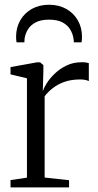

<svg xmlns="http://www.w3.org/2000/svg" viewBox="-20 -810 425 830"><path d="M25.5 0V-31.5L96.5 -42V-471.5L25.5 -488.5V-520L139.5 -540.5H153.5L167.5 -528.5V-502L165 -416.5L167 -420.5Q171 -433 183.8 -452.8Q196.5 -472.5 217.8 -492.8Q239 -513 268 -527Q297 -541 333.5 -541Q345.5 -541 352.5 -539.8Q359.5 -538.5 364 -537V-459.5Q360.5 -461.5 350.8 -464Q341 -466.5 326.5 -466.5Q288.5 -466.5 259.8 -456.5Q231 -446.5 209.8 -430.2Q188.5 -414 173 -394V-42.5L278.5 -31V0ZM192 -789.5Q233.5 -789.5 265.8 -771.8Q298 -754 316.2 -722.5Q334.5 -691 334.5 -650.5Q334.5 -645 334 -639.2Q333.5 -633.5 332.5 -627H299Q299 -630.5 298.8 -635Q298.5 -639.5 297.5 -644.5Q294.5 -664 283.5 -682.5Q272.5 -701 250.5 -713Q228.5 -725 192 -725Q156 -725 133.8 -713Q111.5 -701 100.5 -682.5Q89.5 -664 86.5 -644.5Q86 -639.5 85.8 -635Q85.5 -630.5 85.5 -627H51.5Q50.5 -633.5 50 -639.2Q49.5 -645 49.5 -650.5Q49.5 -691 67.8 -722.5Q86 -754 118.2 -771.8Q150.5 -789.5 192 -789.5Z"/></svg>

Font: Merriweather 72pt Light
Style: Regular
Weight: 300
Version: Version 2.100